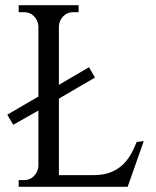

<svg xmlns="http://www.w3.org/2000/svg" viewBox="-20 -721 602 740"><path d="M534 -177 472 -1H52V-27H73Q96 -27 111 -42.5Q126 -58 128 -80V-295L31 -240L8 -279L128 -349V-621Q126 -643 111 -658.5Q96 -674 73 -674H52V-701H283V-674H262Q239 -674 224 -658.5Q209 -643 207 -621V-394L323 -462L346 -422L207 -341V-46H339Q376 -46 402.5 -55.5Q429 -65 448.5 -82Q468 -99 482 -122.5Q496 -146 507 -174Z"/></svg>

Font: Constantine
Style: Regular
Weight: 400
Designer: Dukom Design
Version: Version 1.001;PS 001.001;hotconv 1.0.56;makeotf.lib2.0.21325